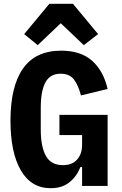

<svg xmlns="http://www.w3.org/2000/svg" viewBox="-20 -976 640 1008"><path d="M411 -99H402Q383 -50 344.5 -19Q306 12 246 12Q144 12 89.5 -81.5Q35 -175 35 -343Q35 -523 101 -616.5Q167 -710 301 -710Q404 -710 463.5 -657Q523 -604 545 -509L405 -475Q391 -529 368 -559Q345 -589 298 -589Q243 -589 218.5 -543.5Q194 -498 194 -410V-296Q194 -206 221 -157.5Q248 -109 310 -109Q359 -109 385 -138.5Q411 -168 411 -216V-267H292V-373H545V0H411ZM363 -956 495 -797 420 -739 299 -854 178 -739 107 -797 239 -956Z"/></svg>

Font: iA Writer Mono V
Style: Regular
Weight: 400
Designer: Mike Abbink, Paul van der Laan, Pieter van Rosmalen
Foundry: Bold Monday
Version: Version 2.000